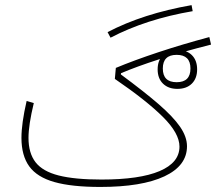

<svg xmlns="http://www.w3.org/2000/svg" viewBox="-20 -740 855 760"><path d="M682.1 -542.5Q718.3 -542.5 739.3 -522Q760.3 -501.5 760.3 -465.3Q760.3 -429.7 739.3 -408.9Q718.3 -388.2 682.1 -388.2Q646.5 -388.2 625.2 -408.9Q604 -429.7 604 -465.3Q604 -501.5 625.2 -522Q646.5 -542.5 682.1 -542.5ZM679.2 -522.9Q624.5 -522.9 624.5 -468.8Q624.5 -414.6 679.2 -414.6Q733.9 -414.6 733.9 -468.8Q733.9 -522.9 679.2 -522.9ZM738.3 -719.7 742.7 -695.8Q557.6 -664.1 417.5 -590.8L405.8 -612.8Q545.9 -686 738.3 -719.7ZM85.4 -340.3 113.8 -332Q92.8 -245.1 92.8 -194.3Q92.8 -133.8 120.8 -97.7Q148.9 -61.5 212.4 -45.4Q275.9 -29.3 381.8 -29.3Q532.7 -29.3 611.6 -62.7Q690.4 -96.2 690.4 -159.7Q690.4 -211.9 625.2 -276.9Q560.1 -341.8 434.6 -427.7L438.5 -471.2Q509.8 -501 606.2 -533Q702.6 -564.9 808.6 -593.3L815.4 -563.5Q697.8 -533.7 609.4 -505.1Q521 -476.6 459 -450.2L458.5 -445.3Q549.8 -377.9 607.7 -327.9Q665.5 -277.8 692.9 -238Q720.2 -198.2 720.2 -161.1Q720.2 -84 630.9 -42Q541.5 0 377 0Q264.2 0 195.6 -19.3Q127 -38.6 95.9 -81.3Q64.9 -124 64.9 -194.3Q64.9 -251.5 85.4 -340.3Z"/></svg>

Font: Estedad-FD Thin
Style: Regular
Weight: 100
Designer: Amin Abedi
Version: Version 7.3